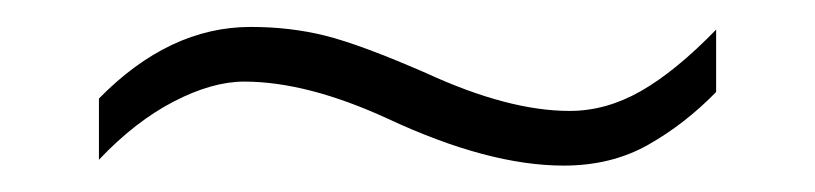

<svg xmlns="http://www.w3.org/2000/svg" viewBox="-20 -425 611 144"><path d="M163.1 -363.8Q139.2 -363.8 110.4 -348.9Q81.5 -334 54.2 -305.2V-351.1Q106.9 -404.8 168 -404.8Q197.8 -404.8 224.1 -398.2Q250.5 -391.6 299.8 -370.1Q361.3 -341.8 407.2 -341.8Q434.6 -341.8 460.7 -356.7Q486.8 -371.6 517.1 -402.8V-356Q493.7 -332 466.1 -316.4Q438.5 -300.8 402.8 -300.8Q346.2 -300.8 271 -335.9Q210.4 -363.8 163.1 -363.8Z"/></svg>

Font: CAA NEO Sans Light
Style: Regular
Weight: 300
Version: Version 1.10